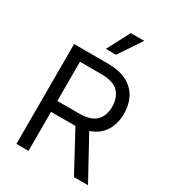

<svg xmlns="http://www.w3.org/2000/svg" viewBox="-226 -1088 1091 1211"><g transform="rotate(30 319.5 -483.0)"><path d="M350.9 -801.1H277L363.6 -965.9H461.6ZM609.4 0H507.1L353.7 -284.4Q344.8 -284.1 176.1 -284.1V0H88.1V-727.3H333.8Q419 -727.3 473.7 -698.3Q528.4 -669.4 554.7 -619Q581 -568.5 581 -504.3Q581 -431.8 547.8 -378Q514.6 -324.2 445 -300.4ZM332.4 -363.6Q419.7 -363.6 457 -401.3Q494.3 -438.9 494.3 -504.3Q494.3 -570 456.9 -609.6Q419.4 -649.1 331 -649.1H176.1V-363.6Z"/></g></svg>

Font: Linik Sans
Style: Regular
Weight: 400
Designer: Rasmus Andersson (font), Marc Monis (original base), Kil Hyung-jin (Pretendard portions), Cristiano Sobral (main changes
Foundry: rsms
Version: Version 3.018;May 31, 2022;FontCreator 14.0.0.2814 64-bit; t